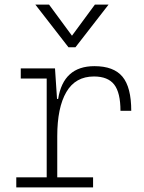

<svg xmlns="http://www.w3.org/2000/svg" viewBox="-20 -815 626 835"><path d="M50.8 0V-43.9H183.1V-473.6H70.3V-517.6H219.2L228 -384.8H232.9Q255.4 -527.3 390.6 -527.3Q474.6 -527.3 512.7 -481.4Q550.8 -435.5 550.8 -333H503.9Q503.9 -412.1 476.6 -447.3Q449.2 -482.4 388.7 -482.4Q308.1 -482.4 268.6 -414.8Q229 -347.2 229 -222.7V-43.9H384.8V0ZM277.8 -609.4 133.8 -794.9H193.4L293 -659.7L392.6 -794.9H452.1L308.1 -609.4Z"/></svg>

Font: Caskaydia Cove ExtraLight
Style: Regular
Weight: 200
Monospace: yes
Designer: Aaron Bell
Foundry: Saja Typeworks
Version: Version 4.300; ttfautohint (v1.8.3)